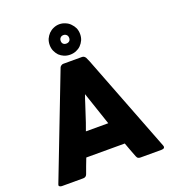

<svg xmlns="http://www.w3.org/2000/svg" viewBox="-172 -1119 1110 1245"><g transform="rotate(-20 383.0 -496.0)"><path d="M293 -722.7Q293.9 -725.6 295.9 -729.5Q298.8 -733.4 302.7 -736.3Q306.6 -739.3 311.5 -741.2Q316.4 -742.2 320.3 -742.2Q362.3 -742.2 448.2 -742.2Q456.1 -742.2 462.9 -737.3Q468.8 -732.4 471.7 -727.5Q475.6 -718.8 484.4 -699.2Q549.8 -530.3 746.1 -22.5Q748 -17.6 748 -14.6Q748 -9.8 745.1 -5.9Q739.3 0 725.6 0Q677.7 0 582 0Q571.3 0 564.5 -3.9Q558.6 -8.8 554.7 -18.6Q544.9 -43.9 535.2 -69.3Q526.4 -94.7 516.6 -120.1Q427.7 -120.1 251 -120.1Q241.2 -94.7 231.4 -69.3Q221.7 -43.9 212.9 -18.6Q206.1 0 186.5 0Q137.7 0 39.1 0Q30.3 0 23.4 -4.9Q19.5 -7.8 19.5 -12.7Q19.5 -15.6 21.5 -19.5Q112.3 -253.9 293 -722.7ZM383.8 -508.8Q374 -483.4 365.2 -454.1Q355.5 -424.8 345.7 -394.5Q335.9 -364.3 326.2 -335Q316.4 -305.7 306.6 -280.3Q358.4 -280.3 460.9 -280.3Q441.4 -337.9 383.8 -508.8ZM381.8 -992.2Q403.3 -992.2 422.9 -983.4Q442.4 -975.6 456.1 -960.9Q470.7 -946.3 479.5 -927.7Q487.3 -908.2 487.3 -886.7Q487.3 -864.3 479.5 -845.7Q470.7 -826.2 456.1 -811.5Q442.4 -797.9 422.9 -790Q403.3 -782.2 381.8 -782.2Q360.4 -782.2 340.8 -790Q322.3 -797.9 307.6 -811.5Q293.9 -826.2 285.2 -845.7Q277.3 -864.3 277.3 -886.7Q277.3 -908.2 285.2 -927.7Q293.9 -946.3 307.6 -960.9Q322.3 -975.6 340.8 -983.4Q360.4 -992.2 381.8 -992.2ZM382.8 -917Q369.1 -917 361.3 -908.2Q353.5 -900.4 353.5 -886.7Q353.5 -874 361.3 -866.2Q369.1 -858.4 382.8 -858.4Q395.5 -858.4 404.3 -866.2Q412.1 -874 412.1 -886.7Q412.1 -900.4 404.3 -908.2Q395.5 -917 382.8 -917Z"/></g></svg>

Font: Cocogoose
Style: Regular
Weight: 400
Designer: Cosimo Lorenzo Pancini
Version: Version 1.000